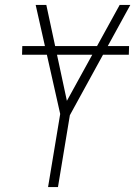

<svg xmlns="http://www.w3.org/2000/svg" viewBox="-20 -755 546 775"><path d="M174 0 223 -295 124 -735H167L250 -348L463 -735H506L262 -290L214 0ZM69 -534 70 -569H501L500 -534Z"/></svg>

Font: Iosevka Extralight Oblique
Style: Regular
Weight: 200
Italic angle: -9°
Monospace: yes
Designer: Belleve Invis
Foundry: Belleve Invis
Version: Version 32.5.0; ttfautohint (v1.8.4)